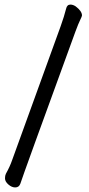

<svg xmlns="http://www.w3.org/2000/svg" viewBox="-20 -777 390 845"><path d="M46.9 47.9Q31.7 47.9 16.8 34.9Q2 22 2 7.8Q2 -4.4 5.9 -12.2Q23.9 -44.4 33.2 -71.8L247.1 -662.1Q262.2 -704.1 271 -738.8Q274.9 -756.8 290 -756.8Q301.3 -756.8 313 -749Q340.8 -728 340.8 -709Q340.8 -705.1 333 -689.5Q325.2 -673.8 312 -638.2Q79.1 0 69.8 30.8Q64 47.9 46.9 47.9Z"/></svg>

Font: LXGW WenKai Screen R
Style: Regular
Weight: 400
Designer: Fontworks Inc.
Version: Version 1.235;May 31, 2022